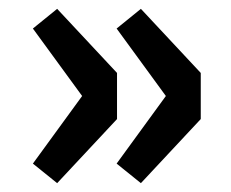

<svg xmlns="http://www.w3.org/2000/svg" viewBox="-20 -468 520 432"><path d="M108.6 -55.9 54 -99.9 164.8 -252 54 -403.8 108.6 -448.1 243.3 -303.9V-200.1ZM297 -55.9 242.4 -99.9 353.2 -252 242.4 -403.8 297 -448.1 431.7 -303.9V-200.1Z"/></svg>

Font: SourceSans3VF
Style: Regular
Weight: 200
Designer: Paul D. Hunt
Foundry: Adobe
Version: Version 3.052;hotconv 1.1.0;makeotfexe 2.6.0